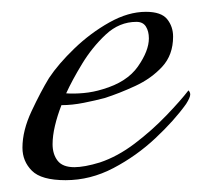

<svg xmlns="http://www.w3.org/2000/svg" viewBox="-20 -297 342 325"><path d="M91 8Q50 8 34 -8Q18 -24 18 -47Q18 -76 33.5 -109Q49 -142 63 -165Q79 -189 106 -215Q133 -241 165 -259Q197 -277 227 -277Q253 -277 263 -264.5Q273 -252 273 -235Q273 -204 254.5 -184Q236 -164 209 -151.5Q182 -139 157 -131Q142 -127 122 -123Q102 -119 84 -119Q77 -101 73 -84Q69 -67 69 -53Q69 -36 77.5 -25Q86 -14 106 -14Q114 -14 125 -16Q136 -18 149 -22Q179 -32 208 -54Q237 -76 261.5 -101.5Q286 -127 299 -144Q302 -141 302 -137Q302 -132 295 -121Q275 -93 243 -63Q211 -33 172 -12.5Q133 8 91 8ZM92 -139Q105 -138 121.5 -139.5Q138 -141 154 -146Q195 -158 213.5 -184.5Q232 -211 232 -232Q232 -244 227 -252Q222 -260 211 -260Q182 -260 159 -238.5Q136 -217 119 -189Q102 -161 92 -139Z"/></svg>

Font: Italianno
Style: Regular
Weight: 400
Designer: Robert E. Leuschke
Foundry: Robert E. Leuschke
Version: Version 1.100; ttfautohint (v1.8.3)